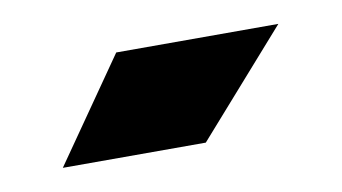

<svg xmlns="http://www.w3.org/2000/svg" viewBox="-31 -775 410 230"><g transform="rotate(-10 173.5 -660.5)"><path d="M205.1 -597.7H31.2L118.2 -722.7H315.4Z"/></g></svg>

Font: Giphurs Black
Style: Regular
Weight: 900
Version: Version 0.920; ttfautohint (v1.8.4.7-5d5b)